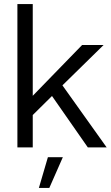

<svg xmlns="http://www.w3.org/2000/svg" viewBox="-20 -720 542 938"><path d="M65 0V-700H140V-252L381 -500H486L285 -303L501 0H409L234 -251L140 -158V0ZM170 198 214 48H287L221 198Z"/></svg>

Font: Questrial
Style: Regular
Weight: 400
Designer: Joe Prince, Laura Meseguer
Foundry: Joe Prince, Laura Meseguer
Version: Version 2.000; ttfautohint (v1.8.3)